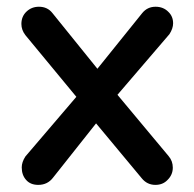

<svg xmlns="http://www.w3.org/2000/svg" viewBox="-20 -529 568 561"><path d="M43.5 -40Q43.5 -55.2 54.2 -71.8L203.1 -246.1L54.2 -426.3Q42.5 -441.4 42.5 -459Q42.5 -481 57.4 -495.1Q72.3 -509.3 93.8 -509.3Q118.7 -509.3 133.3 -490.7L264.6 -328.1L395.5 -490.7Q410.6 -509.3 434.6 -509.3Q457.5 -509.3 472.2 -494.1Q485.8 -481 485.8 -460.9Q485.8 -445.8 475.1 -429.2L323.2 -252L472.7 -72.8Q484.9 -58.6 484.9 -39.1Q484.9 -18.1 469.2 -2.9Q455.6 11.2 434.1 11.2Q409.7 11.2 394 -8.3L260.7 -168.5L135.3 -10.3Q119.1 11.2 91.8 11.2Q68.8 11.2 56.2 -3.4Q43.5 -17.6 43.5 -40ZM133.3 -490.7Q133.3 -490.7 133.3 -490.7Z"/></svg>

Font: YuPearl-Medium
Style: Medium
Weight: 500
Designer: Max Yao
Foundry: Max-Everyday
Version: Version 1.011; ttfautohint (v1.8.3)